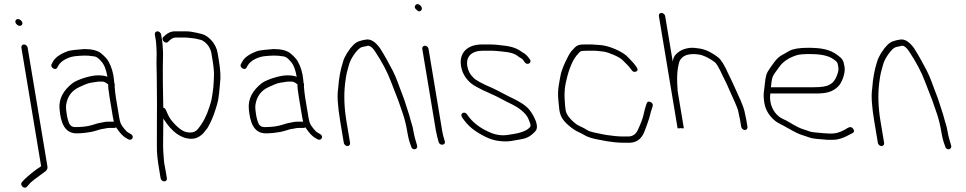

<svg xmlns="http://www.w3.org/2000/svg" viewBox="-20 -694 4627 920"><path d="M61.4 -575.8C80.3 -559.6 98.4 -580.9 79.6 -597C61.1 -612.9 42.2 -592.2 61.4 -575.8ZM82.4 -466 177 102C175.9 103.3 174.7 104.3 173.5 105L155.5 117C121.7 142.3 98.1 163 84.8 179C72.9 193.3 97.1 214.7 108.5 201L115.3 194C121.3 185.3 131.5 175.7 146 165C160.6 154.3 170.5 147 175.8 143L193.6 130C204.4 122.7 209 114.3 207.5 105L112.4 -466C111.1 -473.9 102.8 -481 94.9 -481C87 -481 81.1 -473.9 82.4 -466Z M346.8 -55C368.8 -55 394.1 -57.7 422.5 -63L440.7 -68C453.7 -71.7 462.5 -75.5 476.7 -77C488.2 -78.2 492.2 -81 503.5 -81H528.5C531.2 -81 533.7 -82 536 -84C553.9 -57.2 569.7 -40.2 583.5 -33L595.7 -26C611 -17.6 627.5 -40.5 606.3 -52L594.2 -59C589.1 -61.7 582.7 -67.8 575.1 -77.5C559.7 -97 555.9 -102.8 550.9 -133L535.2 -227C532.7 -241.9 530.7 -264 529.5 -276.5C528.5 -286.1 532.1 -288 527.5 -297C527.4 -301.7 527 -306.3 526.2 -311C523.2 -344.5 514.2 -374.5 499.2 -401C493.6 -411 482.4 -423.2 465.6 -437.5C448.9 -451.8 421.6 -459 383.6 -459C349 -456.5 323.8 -453.5 308.1 -450C268.7 -436.1 243.6 -418.4 232.9 -397L227.6 -387C218.2 -371 246.4 -354 254.4 -370L259.7 -380C274.5 -405.4 311.7 -422.3 342.7 -425C372.2 -427.6 395.3 -430.1 433.3 -423.5C442.8 -421.9 453.1 -414.4 464.2 -401C478.6 -386.6 488.8 -361.6 494.7 -326C484.6 -330.7 469.4 -333 449 -333C411.3 -333 347.3 -310.8 328 -295.9C282.3 -260.4 261.3 -219.5 265.2 -173C270.4 -109.9 287.6 -55 346.8 -55ZM505.2 -227 520.9 -133C522.2 -125 523.7 -117.7 525.5 -111H499.8C491.6 -111 485.4 -110.5 481.3 -109.5C461.1 -104.7 454.6 -106.1 428.8 -97L410.7 -92C389.6 -87.1 366.7 -85 339.8 -85C328.5 -85 320 -89.3 314.2 -98C303.6 -113.8 293.8 -169.3 296.8 -190.5C302.5 -232 324.2 -261 361.8 -277.5C368.6 -280.5 377.2 -284.3 387.6 -289C407.8 -298.1 427.8 -299.5 451.5 -303H471.5C478.9 -303 488 -298.3 498.9 -289C497.1 -283.7 499.2 -263 505.2 -227Z M721.9 -529 726.9 -499C727.9 -493 728.5 -486.2 728.8 -478.5C729.5 -459.1 731.2 -447.2 730.4 -427C728.7 -384.1 731.5 -354.5 731.4 -298.7C731.2 -238.1 733 -207.6 732 -156C731.3 -119.2 732.3 -40.6 731.7 -3.1C730.9 42.3 735.1 72.9 743.5 123L749.6 160C751.1 168.8 758.7 175 767.1 175C775.6 175 781.1 168.8 779.6 160L773.5 123C770.6 105.8 766.7 91.2 765.6 75.5C763.2 42.5 760.6 20.1 761.7 -20C762.8 -59.5 761.5 -92.4 762.7 -128C762.9 -126.7 763.5 -125 764.5 -123C804.6 -60.3 848.9 -29 897.2 -29C919.1 -29 938.8 -38.7 956.3 -58C962.9 -66.7 969 -74.3 974.5 -81C989.4 -106.5 1001.7 -134.6 1011.4 -165.5C1025.3 -209.2 1027.5 -212.2 1034.5 -297C1038.2 -323 1036.2 -359 1028.6 -405L1022.4 -442C1015.5 -483.2 980.5 -523.1 945.5 -531.5C935.1 -534 935.1 -534 924.7 -536.5C907 -540.7 887.4 -544 868.4 -544H817.5C801.2 -544 785.9 -537.7 771.6 -525L762.9 -517C748.9 -505 772.2 -481 784.9 -493L794.4 -502C803.7 -510 812.4 -514 820.4 -514H871.9C882.5 -514 894.9 -511.1 905.5 -510.5C916.4 -509.9 930.6 -505.5 940.1 -503.5C955.2 -500.4 971.1 -485.2 980.6 -471L987.3 -457.5C989.8 -452.5 991.5 -447.3 992.4 -442L998.6 -405C1009.4 -340 1004.6 -318.2 1002.2 -275C994 -210.9 993.6 -214.5 982.3 -178.4C969.7 -138.1 951.4 -103.7 927.5 -75C918.6 -64.3 906.5 -59 891.2 -59C886.5 -59 882.1 -59.3 878 -60C855.9 -63.1 830.5 -82 801.9 -116.7C793.8 -126.4 785 -142.9 775.4 -166C772.9 -172.7 768.6 -176.7 762.4 -178C761 -219 759.1 -369 760.9 -414.2C761.6 -430.7 761.5 -443.2 760.8 -451.5C759.5 -466.2 759.4 -484.1 756.9 -499L751.9 -529C750.6 -536.9 742.3 -544 734.4 -544C726.5 -544 720.6 -536.9 721.9 -529Z M1253.8 -55C1275.8 -55 1301.1 -57.7 1329.5 -63L1347.7 -68C1360.7 -71.7 1369.5 -75.5 1383.7 -77C1395.2 -78.2 1399.2 -81 1410.5 -81H1435.5C1438.2 -81 1440.7 -82 1443 -84C1460.9 -57.2 1476.7 -40.2 1490.5 -33L1502.7 -26C1518 -17.6 1534.5 -40.5 1513.3 -52L1501.2 -59C1496.1 -61.7 1489.7 -67.8 1482.1 -77.5C1466.7 -97 1462.9 -102.8 1457.9 -133L1442.2 -227C1439.7 -241.9 1437.7 -264 1436.5 -276.5C1435.5 -286.1 1439.1 -288 1434.5 -297C1434.4 -301.7 1434 -306.3 1433.2 -311C1430.2 -344.5 1421.2 -374.5 1406.2 -401C1400.6 -411 1389.4 -423.2 1372.6 -437.5C1355.9 -451.8 1328.6 -459 1290.6 -459C1256 -456.5 1230.8 -453.5 1215.1 -450C1175.7 -436.1 1150.6 -418.4 1139.9 -397L1134.6 -387C1125.2 -371 1153.4 -354 1161.4 -370L1166.7 -380C1181.5 -405.4 1218.7 -422.3 1249.7 -425C1279.2 -427.6 1302.3 -430.1 1340.3 -423.5C1349.8 -421.9 1360.1 -414.4 1371.2 -401C1385.6 -386.6 1395.8 -361.6 1401.7 -326C1391.6 -330.7 1376.4 -333 1356 -333C1318.3 -333 1254.3 -310.8 1235 -295.9C1189.3 -260.4 1168.3 -219.5 1172.2 -173C1177.4 -109.9 1194.6 -55 1253.8 -55ZM1412.2 -227 1427.9 -133C1429.2 -125 1430.7 -117.7 1432.5 -111H1406.8C1398.6 -111 1392.4 -110.5 1388.3 -109.5C1368.1 -104.7 1361.6 -106.1 1335.8 -97L1317.7 -92C1296.6 -87.1 1273.7 -85 1246.8 -85C1235.5 -85 1227 -89.3 1221.2 -98C1210.6 -113.8 1200.8 -169.3 1203.8 -190.5C1209.5 -232 1231.2 -261 1268.8 -277.5C1275.6 -280.5 1284.2 -284.3 1294.6 -289C1314.8 -298.1 1334.8 -299.5 1358.5 -303H1378.5C1385.9 -303 1395 -298.3 1405.9 -289C1404.1 -283.7 1406.2 -263 1412.2 -227Z M1657.5 -9 1639.8 -115C1629.2 -179.2 1627.1 -238.9 1633.6 -294.1C1639.5 -343.9 1643.8 -352.8 1652.8 -385.9C1659.8 -411.5 1686.5 -451.7 1706.6 -465C1714.8 -470.5 1731.4 -470.9 1742.9 -475C1753.6 -475 1764.7 -466.3 1776.2 -449C1810.6 -397.4 1836.1 -349.3 1852.6 -304.7C1859.1 -287.2 1866.7 -267.7 1875.4 -246.2C1895.4 -196.5 1889.5 -206.7 1909 -153C1918.2 -127.6 1926.1 -95.6 1932.5 -57C1936.6 -32.3 1942.6 -10.7 1950.3 8C1953.7 28.3 1984.9 24.8 1978.2 2C1972.9 -15.8 1965.2 -40.7 1961.3 -64.2C1958.9 -78.9 1956.3 -90.1 1953.7 -97.7C1946.3 -119.4 1943.9 -135.4 1935.2 -160.2C1925 -189 1919.6 -212 1908.7 -239C1893.6 -276.4 1880 -321.1 1861.8 -355.5C1843.2 -390.5 1825.5 -424.4 1800.9 -463C1778.3 -494.3 1756 -508 1734 -504.4C1707.8 -500 1689.2 -495.7 1671.9 -477.4C1660.9 -465.8 1653.9 -457 1650.9 -451C1647 -446.3 1643.7 -441.3 1640.9 -436C1634.1 -422.9 1628.2 -415.1 1623.7 -398C1611.4 -361.1 1603.6 -318.1 1600.2 -269C1594.9 -237 1598.1 -185.7 1609.8 -115L1627.5 -9C1628.8 -1.1 1637.1 6 1645 6C1652.9 6 1658.8 -1.1 1657.5 -9Z M2003.4 -460 2068.3 -70C2069.8 -61.3 2071.7 -52.4 2074 -43.2C2077.6 -29.5 2077.6 -29.5 2081.8 -13C2088.2 6.1 2117.4 1.7 2111.2 -17L2108.5 -27C2104.8 -37 2101.5 -51.3 2098.3 -70L2033.4 -460C2032.1 -467.9 2023.8 -475 2015.9 -475C2008 -475 2002.1 -467.9 2003.4 -460ZM1971.2 -669.8C1965.2 -662.6 1966.1 -655.7 1973.9 -649C1983.7 -638.3 1991.8 -636.8 1998.2 -644.5C2010.8 -659.7 1983.3 -684.2 1971.2 -669.8Z M2189.2 -377C2193.8 -349.4 2206.1 -325.4 2226.2 -305C2239.8 -289.2 2274.8 -269.2 2331.2 -245C2366.4 -229.9 2393 -213.1 2434.7 -193.3C2459.6 -181.5 2499.5 -154.2 2511.4 -125.6C2517.7 -110.5 2521.1 -101.5 2521.6 -98.5C2522.1 -95.5 2522.3 -92.3 2522.2 -89C2510.8 -69.4 2477.3 -56.1 2421.8 -49C2391.3 -42.7 2361.1 -45.7 2331.3 -58C2280.7 -79 2242.8 -108.3 2217.7 -146C2205.8 -163.8 2181.9 -150.1 2194 -132C2223.4 -87.9 2255.1 -64.1 2306.5 -38.3C2328.6 -27.3 2350.9 -20.6 2373.4 -18.2C2421.8 -13.1 2435.1 -20.2 2477.5 -26.9C2498.2 -30.2 2515.3 -37.7 2528.7 -49.4C2547.7 -66 2555.9 -72.9 2551.8 -97.5C2547.9 -120.8 2529 -153.9 2514.5 -170.6C2495.4 -192.7 2458.3 -213.1 2432.5 -225C2405.4 -237.5 2369.2 -258.4 2339.7 -272C2287.1 -294.5 2256.3 -311.5 2247.2 -323C2232.1 -337.5 2222.8 -355.5 2219.2 -377C2211.4 -424 2240.3 -451 2294.9 -451H2337.9C2343.9 -451 2349.9 -450.7 2356.1 -450C2388.3 -446.5 2434.3 -445.4 2457.1 -428C2466.7 -420.7 2474.4 -415.7 2480.2 -413C2482.4 -411.7 2484.9 -409 2487.6 -405L2494.1 -396C2506.3 -377.6 2531 -393.9 2518.7 -410L2511.1 -420C2499.7 -435.2 2490.7 -438.5 2476.4 -448C2446.6 -469.5 2414.2 -473.7 2372.9 -478L2353.6 -480C2347.1 -480.7 2340.2 -481 2332.9 -481H2289.9C2220.1 -481 2178.5 -441.5 2189.2 -377Z M2815.9 -481H2779.6C2763.4 -481 2751.8 -478.8 2744.7 -474.5C2737.6 -470.2 2728.7 -461.5 2717.9 -448.6C2701.1 -428.5 2671.3 -362.8 2666.2 -333.9C2660.1 -299.5 2650.9 -265.9 2655.1 -217.5C2657.5 -189.8 2659.3 -172.5 2660.4 -165.5C2661.6 -158.5 2663.5 -151.3 2666 -144C2673.1 -121.9 2694 -98.7 2728.6 -74.5C2744.7 -63.2 2762.2 -57.5 2778 -48C2793.9 -37.4 2820.6 -29.1 2858.2 -23C2874.3 -20.4 2888.6 -16.4 2905.5 -15L2928 -12C2944.2 -10.7 2959.3 -10 2973.3 -10H2995.3C3025.4 -10 3047.8 -23.8 3062.5 -51.4C3069.2 -64 3092.7 -129.4 3095.6 -145.1C3097.1 -153 3098.8 -159.3 3100.7 -164L3107.2 -185C3110.1 -193.6 3106.7 -200.3 3097 -205.2C3087.4 -210 3080.8 -206.7 3077.4 -195.2C3071.3 -175.3 3069.4 -171.6 3063.3 -143.1C3059.7 -125.9 3050.1 -100.8 3034.7 -68C3024.7 -49.3 3009.9 -40 2990.3 -40H2968.3C2954.3 -40 2940.6 -40.7 2927 -42L2903.5 -45C2893 -45.9 2881 -47.8 2867.3 -50.7C2846.8 -55 2846.8 -55 2834.9 -57.5C2818 -61 2802.8 -64.1 2789.8 -73C2776.2 -82.4 2757 -89 2742.7 -98C2711.3 -122.3 2693.9 -144.8 2690.4 -165.5C2689.5 -171.2 2688.7 -178 2688 -186C2684.5 -227.9 2682.3 -254.2 2691.2 -298C2700.7 -344.5 2718.9 -399.5 2742.6 -427.8C2751.6 -438.6 2757.8 -445.2 2761.3 -447.5C2764.8 -449.8 2776.3 -451 2795.9 -451H2820.4C2842.3 -451 2846.6 -449.4 2871.7 -446.8C2894.6 -444.4 2948.9 -420.7 2961.3 -407.6C2975.2 -393.1 2992.1 -379.5 3004.9 -360.3C3012.2 -349.2 3020.9 -346.7 3031 -352.7C3036.2 -355.9 3036.3 -362 3031.2 -371L3024.7 -380C3014.9 -394.8 2992.8 -415.1 2981.9 -427C2956.9 -448.5 2900.7 -474.2 2858.4 -478Z M3561.7 -86 3556 -120 3546.9 -163C3545.6 -170.3 3539.5 -187.3 3528.4 -214L3517.4 -238C3513.4 -246 3508.6 -256.7 3503 -270C3493.5 -292.9 3480 -318.8 3470.5 -339C3451.8 -381.7 3435.2 -408.5 3420.6 -419.5C3387.5 -444.6 3356.8 -458.7 3328.6 -462C3314.8 -463.6 3302.4 -466.3 3285.6 -464.5C3258.3 -461.5 3236.2 -451.5 3219.6 -434.5C3207.9 -422.5 3206.8 -414.7 3203.6 -399L3167.2 -617C3165.9 -625.2 3157.6 -632 3149.2 -632C3140.9 -632 3135.9 -625.2 3137.2 -617L3226.5 -81C3227 -78.3 3232 -78 3241.7 -80C3252 -78 3257 -78.3 3256.5 -81L3227.2 -257C3223.1 -311.7 3222.5 -355.4 3235.5 -399.5C3236.7 -403.8 3240.3 -409.2 3246.1 -415.5C3260.7 -431.5 3288.5 -438.5 3327.5 -432.9C3350.2 -429.6 3375.6 -417.7 3403.9 -397C3412.5 -391.3 3425.5 -369.1 3443 -330.5C3446.1 -323.5 3450.4 -315 3455.7 -305C3464.2 -289 3481.7 -246 3489.7 -230L3500.9 -205C3510.5 -183 3515.7 -169.7 3516.5 -165L3526 -120L3531.7 -86C3533 -78.1 3541.3 -71 3549.2 -71C3557.1 -71 3563 -78.1 3561.7 -86Z M3674 -276C3676.2 -294 3677 -310.8 3682.4 -325.8C3684.9 -333 3695.2 -348.4 3713 -372C3731 -398.4 3759.8 -417.8 3799.4 -430C3810.2 -433.3 3830.9 -435 3861.6 -435C3900.5 -435 3947.2 -430.6 3974.8 -409.5C3991.8 -396.5 3992.8 -397.7 3996.7 -374C3998.4 -364 3997.7 -354.3 3994.5 -345C3986.1 -315.5 3972.6 -296.5 3954 -288C3941.4 -280 3916.7 -276 3880 -276ZM3671 -246H3885C3936.2 -246 3966 -250.8 3996.3 -279.7C4012.3 -295 4032.1 -341.8 4026.8 -373.7C4021.2 -407.2 4016.7 -412.1 3992.3 -430.5C3955.1 -458.5 3912.5 -465 3851.5 -465C3809.6 -465 3779.9 -460 3762.4 -450.1C3749.4 -442.7 3736.5 -435.4 3723.7 -428.2C3700.6 -415.3 3682.3 -385.2 3668.5 -366C3652.5 -343.7 3648.3 -329.4 3644.8 -291.5C3641.1 -252.3 3635.4 -243.6 3642.9 -199C3647.6 -170.4 3662.2 -144.5 3686.6 -121.5C3705.9 -103.2 3728.3 -96.2 3749.1 -83.5C3765.6 -73.4 3780.9 -66.4 3798.1 -57.1C3813.8 -48.6 3845.8 -40.4 3863 -33.8C3872 -30.3 3899.7 -27.1 3946 -24H3971C3993.7 -24 4018.4 -31.3 4045.3 -46L4064.7 -56C4073.4 -60.8 4074.6 -67.6 4068.3 -76.5C4057.6 -91.4 4046.8 -84.5 4027 -72C4005 -60 3984.3 -54 3964.8 -54C3934.3 -54 3904.5 -57.9 3881 -60C3858.7 -62 3857.9 -66.1 3830.8 -73.9C3814.7 -78.5 3791.1 -90.3 3759.8 -109.5C3751.6 -114.5 3743.6 -118.7 3735.7 -122C3701.6 -136.4 3678 -168.2 3671.4 -207.5C3668.3 -226.7 3670.6 -233.5 3671 -246Z M4216.5 -9 4198.8 -115C4188.2 -179.2 4186.1 -238.9 4192.6 -294.1C4198.5 -343.9 4202.8 -352.8 4211.8 -385.9C4218.8 -411.5 4245.5 -451.7 4265.6 -465C4273.8 -470.5 4290.4 -470.9 4301.9 -475C4312.6 -475 4323.7 -466.3 4335.2 -449C4369.6 -397.4 4395.1 -349.3 4411.6 -304.7C4418.1 -287.2 4425.7 -267.7 4434.4 -246.2C4454.4 -196.5 4448.5 -206.7 4468 -153C4477.2 -127.6 4485.1 -95.6 4491.5 -57C4495.6 -32.3 4501.6 -10.7 4509.3 8C4512.7 28.3 4543.9 24.8 4537.2 2C4531.9 -15.8 4524.2 -40.7 4520.3 -64.2C4517.9 -78.9 4515.3 -90.1 4512.7 -97.7C4505.3 -119.4 4502.9 -135.4 4494.2 -160.2C4484 -189 4478.6 -212 4467.7 -239C4452.6 -276.4 4439 -321.1 4420.8 -355.5C4402.2 -390.5 4384.5 -424.4 4359.9 -463C4337.3 -494.3 4315 -508 4293 -504.4C4266.8 -500 4248.2 -495.7 4230.9 -477.4C4219.9 -465.8 4212.9 -457 4209.9 -451C4206 -446.3 4202.7 -441.3 4199.9 -436C4193.1 -422.9 4187.2 -415.1 4182.7 -398C4170.4 -361.1 4162.6 -318.1 4159.2 -269C4153.9 -237 4157.1 -185.7 4168.8 -115L4186.5 -9C4187.8 -1.1 4196.1 6 4204 6C4211.9 6 4217.8 -1.1 4216.5 -9Z"/></svg>

Font: MewTooHand
Style: Lta
Weight: 400
Designer: Mew Too, Robert Jablonski
Version: Version 0.77